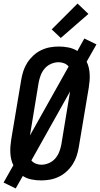

<svg xmlns="http://www.w3.org/2000/svg" viewBox="-26 -1004 561 1077"><path d="M62 53 -6 20 49 -77Q41 -93 37 -110.5Q33 -128 32 -146.5Q31 -165 32.5 -184Q34 -203 37 -222L93 -556Q97 -581 105 -605.5Q113 -630 127 -652Q141 -674 161 -692.5Q181 -711 205 -722.5Q229 -734 254 -738.5Q279 -743 304 -743Q332 -743 359 -737.5Q386 -732 408 -718L447 -788L515 -755L460 -658Q468 -642 472 -624.5Q476 -607 477 -588.5Q478 -570 476.5 -551Q475 -532 472 -513L416 -179Q412 -154 404 -129.5Q396 -105 382 -83Q368 -61 348 -42.5Q328 -24 304 -12.5Q280 -1 255 3.5Q230 8 205 8Q177 8 150 2.5Q123 -3 102 -17ZM142 -244 359 -631Q349 -643 334 -649Q319 -655 303 -655Q282 -655 261 -646Q240 -637 225.5 -620.5Q211 -604 203 -583.5Q195 -563 191 -542ZM206 -80Q227 -80 248 -89Q269 -98 283.5 -114.5Q298 -131 306 -151.5Q314 -172 318 -193L367 -491L150 -104Q160 -92 175 -86Q190 -80 206 -80ZM315 -791 264 -839 409 -984 470 -926Z"/></svg>

Font: Iosevka Curly Slab Semibold
Style: Italic
Weight: 600
Italic angle: -9°
Monospace: yes
Designer: Belleve Invis
Foundry: Belleve Invis
Version: Version 22.1.2; ttfautohint (v1.8.4)